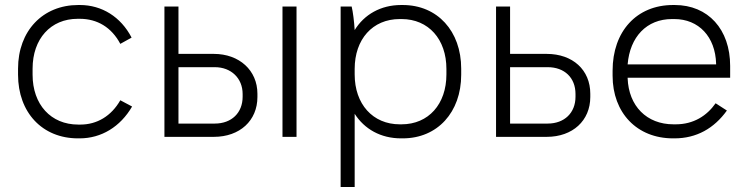

<svg xmlns="http://www.w3.org/2000/svg" viewBox="-20 -546 2984 766"><path d="M291 6H298C384 6 460 -40 507 -121L460 -146C424 -83 367 -49 301 -49H292C183 -49 110 -129 110 -248V-272C110 -391 182 -471 290 -471H298C368 -471 425 -437 460 -371L505 -396C462 -479 386 -526 299 -526H292C151 -526 52 -423 52 -272V-248C52 -97 149 6 291 6Z M636 0H833C937 0 1007 -65 1007 -159V-172C1007 -265 935 -331 833 -331H692V-520H636ZM1107 0H1163V-520H1107ZM692 -53V-278H837C902 -278 948 -234 948 -171V-160C948 -96 904 -53 837 -53Z M1339 200H1395V-92C1434 -31 1499 6 1580 6H1587C1725 6 1820 -98 1820 -248V-272C1820 -422 1725 -526 1587 -526H1580C1499 -526 1433 -488 1395 -426C1393 -461 1388 -499 1383 -520H1339ZM1575 -50C1467 -50 1395 -131 1395 -249V-271C1395 -389 1466 -470 1575 -470H1582C1690 -470 1761 -389 1761 -271V-249C1761 -131 1690 -50 1582 -50Z M1959 0H2161C2265 0 2335 -65 2335 -159V-172C2335 -267 2265 -331 2161 -331H2015V-520H1959ZM2015 -53V-278H2165C2232 -278 2276 -236 2276 -171V-160C2276 -96 2232 -53 2165 -53Z M2665 6H2671C2759 6 2829 -34 2880 -105L2835 -134C2800 -84 2747 -50 2676 -50H2667C2560 -50 2488 -123 2484 -234V-236H2893V-283C2893 -429 2805 -526 2672 -526H2665C2520 -526 2424 -421 2424 -264V-244C2424 -96 2521 6 2665 6ZM2484 -289C2493 -399 2560 -470 2661 -470H2670C2768 -470 2834 -399 2837 -292V-289Z"/></svg>

Font: Fixel Text Light
Style: Regular
Weight: 300
Width: 4
Designer: AlfaBravo + MacPaw
Foundry: Kyrylo Tkachov, Marchela Mozhyna, Serhii Makarenko, Maria Weinstein, Zakhar Kryvoshyya
Version: Version 1.211